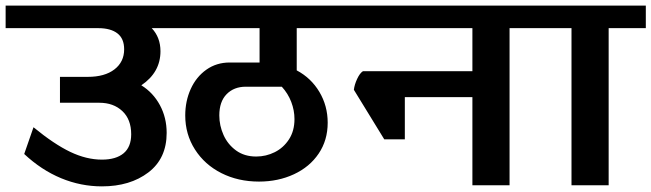

<svg xmlns="http://www.w3.org/2000/svg" viewBox="-42 -658 2314 682"><path d="M594 -558H497Q528 -525 528 -476Q528 -401 460 -355Q502 -329 526 -284.5Q550 -240 550 -186Q550 -95 485 -45.5Q420 4 320 4Q245 4 175 -25Q105 -54 44 -111L77 -206Q150 -146 207.5 -118.5Q265 -91 320 -91Q370 -91 397 -113.5Q424 -136 424 -181Q424 -234 392.5 -263.5Q361 -293 311 -293H171V-385H270Q330 -385 364.5 -411.5Q399 -438 399 -483Q399 -521 375 -539.5Q351 -558 307 -558H-22V-638H594Z M1012 -558V-408Q1063 -381 1092.5 -331.5Q1122 -282 1122 -222Q1122 -160 1090 -112.5Q1058 -65 1002 -39Q946 -13 878 -13Q804 -13 744.5 -43Q685 -73 650.5 -127Q616 -181 616 -248Q616 -299 635.5 -342Q655 -385 691 -410.5Q727 -436 774 -436H880V-558H550V-638H1188V-558ZM1004 -235Q1004 -266 992.5 -296Q981 -326 959 -350H831Q789 -350 763 -323.5Q737 -297 737 -248Q737 -212 752 -178.5Q767 -145 796.5 -123.5Q826 -102 868 -102Q903 -102 934 -117.5Q965 -133 984.5 -163Q1004 -193 1004 -235Z M1900 -558H1768V0H1636V-313H1396V-163H1323L1215 -339Q1217 -357 1226.5 -377.5Q1236 -398 1247 -405H1636V-558H1144V-638H1900Z M1988 -558H1856V-638H2252V-558H2120V0H1988Z"/></svg>

Font: AmikoBold
Style: Bold
Weight: 700
Designer: Pablo Impallari, Rodrigo Fuenzalida, Andres Torresi
Foundry: Impallari Type
Version: Version 1.000; ttfautohint (v1.3)